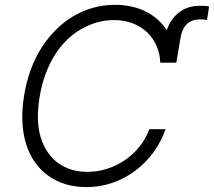

<svg xmlns="http://www.w3.org/2000/svg" viewBox="-20 -757 877 787"><path d="M79.2 -367.5Q98 -480.5 151.6 -563.6Q177.2 -603 209.2 -634.9Q241.1 -666.9 279.1 -689.6Q317.1 -712.4 360.4 -724.8Q403.8 -737.2 451.7 -737.2Q488.3 -737.2 520.2 -729.9Q552.2 -722.7 579 -709Q605.8 -695.3 627.1 -676.1Q648.4 -657 663.7 -633.2Q671.9 -657.7 685.4 -676.5Q698.9 -695.3 716.1 -707.9Q733.3 -720.5 754.1 -726.9Q774.9 -733.3 797.9 -733.3H804.3Q813.6 -733.3 821.9 -732.8Q830.3 -732.2 837 -729.8L828.5 -675.1Q822.4 -676.5 815.9 -677Q809.3 -677.6 802.6 -677.6Q765.3 -677.6 745.7 -658.2Q726.2 -638.8 720.2 -603.3L702.8 -500H636.7Q635.7 -537.3 621.6 -569.2Q607.6 -601.2 582.9 -624.6Q558.2 -648.1 523.8 -661.4Q489.3 -674.7 447.4 -674.7Q411.9 -674.7 379.3 -665.7Q346.6 -656.6 314.3 -638.5Q282.3 -620.4 254.6 -593.6Q226.9 -566.8 204.7 -531.6Q182.5 -496.4 166.7 -453.5Q150.9 -410.5 142.4 -359.7Q126.1 -259.6 147.7 -191.4Q158.7 -157.3 177 -131.2Q195.3 -105.1 219.8 -87.7Q244.3 -70.3 274.1 -61.4Q304 -52.6 338.1 -52.6Q379.6 -52.6 419 -65.2Q458.5 -77.8 492 -100.7Q525.6 -123.6 551.5 -155.7Q577.4 -187.9 592 -227.3H658.7Q640.6 -175.8 608.7 -132.3Q576.7 -88.8 534.4 -57.2Q492.2 -25.6 441.4 -7.8Q390.6 9.9 334.9 9.9Q242.5 9.9 177.9 -36.6Q145.6 -60 122.5 -93Q99.4 -126.1 86.6 -167.8Q73.9 -209.5 71.7 -259.8Q69.6 -310 79.2 -367.5Z"/></svg>

Font: Inter P Light
Style: Italic
Weight: 300
Italic angle: 9.39999°
Designer: Rasmus Andersson
Foundry: rsms
Version: Version 3.018;git-588b23468